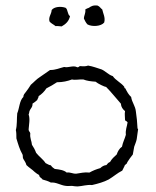

<svg xmlns="http://www.w3.org/2000/svg" viewBox="-20 -672 563 691"><path d="M475 -209C474 -231 472 -251 469 -271C467 -291 455 -303 452 -323C443 -331 437 -342 431 -354C427 -354 428 -358 427 -360C415 -375 396 -383 386 -398C370 -403 361 -415 346 -422C330 -427 315 -433 297 -436C289 -433 281 -433 270 -434C264 -435 265 -429 258 -430C243 -438 226 -427 211 -431C194 -427 181 -420 160 -420L124 -395C111 -387 102 -376 91 -367C85 -358 79 -348 73 -341C69 -336 64 -331 64 -323C50 -310 50 -283 42 -264C40 -245 42 -221 37 -204C39 -196 39 -185 39 -174C45 -154 51 -133 61 -116C63 -112 61 -104 64 -100C68 -93 73 -87 75 -78C84 -69 96 -62 105 -53C110 -49 115 -45 121 -42C121 -33 130 -32 133 -26C144 -23 154 -20 163 -15C182 -17 198 -5 217 -3C224 -2 232 -3 239 -3C246 -2 253 -1 259 -1C277 -2 293 -8 311 -6C333 -11 354 -17 371 -26C388 -36 402 -49 420 -58L428 -74C429 -81 437 -80 438 -88C444 -98 451 -107 458 -116L463 -144C466 -153 470 -161 472 -171L477 -207C477 -208 477 -209 475 -209ZM430 -241C430 -236 436 -237 438 -233C439 -233 439 -232 439 -231C437 -216 431 -205 433 -187C429 -172 422 -160 419 -144C410 -138 404 -128 400 -116C391 -108 382 -100 376 -89C370 -87 367 -83 363 -78C354 -77 347 -73 341 -67C327 -63 314 -58 302 -51C283 -53 270 -49 255 -47C241 -46 234 -53 220 -51C210 -60 194 -62 177 -64C172 -67 167 -71 163 -77C155 -78 151 -82 144 -85C135 -99 120 -109 110 -122C106 -133 101 -142 95 -151C94 -165 87 -174 89 -192C88 -198 83 -199 83 -206C84 -223 89 -244 83 -260C85 -264 85 -268 86 -272C89 -281 98 -286 97 -299C103 -303 109 -307 114 -312C115 -317 119 -320 119 -326C130 -333 140 -343 147 -354C161 -361 173 -368 185 -376C206 -376 223 -380 239 -386C252 -383 264 -387 280 -386C292 -381 308 -379 324 -378C332 -371 357 -359 362 -359C381 -340 397 -319 415 -299C416 -286 422 -279 430 -272C428 -260 430 -254 430 -241ZM355 -591C360 -609 351 -623 348 -638C342 -642 339 -649 331 -652C315 -654 307 -649 300 -644C295 -642 291 -641 287 -638C289 -624 282 -617 282 -605C286 -597 289 -590 295 -584C312 -575 344 -577 355 -591ZM158 -595C163 -588 173 -584 180 -578C188 -579 195 -577 202 -577C216 -585 228 -595 232 -614C222 -620 225 -638 216 -644C199 -650 175 -648 166 -636C165 -620 154 -612 158 -595Z"/></svg>

Font: FuturaRener
Style: Light
Weight: 300
Designer: BSozoo
Foundry: BSozoo
Version: Version 1.0